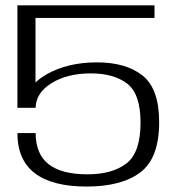

<svg xmlns="http://www.w3.org/2000/svg" viewBox="-20 -695 680 722"><path d="M305.5 6.5Q437.5 6.5 508 -47Q578.5 -100.5 578.5 -235.5Q578.5 -361.5 516 -411Q453.5 -460.5 344.5 -460.5Q234 -460.5 154.5 -415Q75 -369.5 71.5 -291L114 -289.5Q115 -346 174 -382.5Q233 -419 322 -419Q408 -419 458.2 -380.5Q508.5 -342 508.5 -234Q508.5 -121 455.2 -80.2Q402 -39.5 308.5 -39.5Q212.5 -39.5 163.5 -77Q114.5 -114.5 114 -194.5H45.5Q45.5 -93 111.5 -43.2Q177.5 6.5 305.5 6.5ZM45.5 -289.5H113.5V-627.5H561V-675H45.5Z"/></svg>

Font: Anybody Expanded Light
Style: Regular
Weight: 300
Width: 7
Version: Version 1.113;gftools[0.9.25]